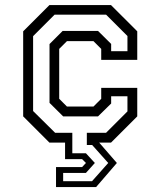

<svg xmlns="http://www.w3.org/2000/svg" viewBox="-20 -560 629 754"><path d="M200 174.5V96H302.5L317.5 80L302.5 65H235.5V0H174L71 -103V-437L174 -540H416L519 -437V-325H377.5V-368L347 -398.5H243L212.5 -368V-172L243 -141.5H347L377.5 -172V-215H519V-103L416 0H369.5L439 80L357.5 174.5ZM228 151.5H341.5L405 80L342 9.5H321V-38.5H396.5L480.5 -122.5V-182H416.5V-153.5L365 -103H228L174.5 -156V-387L226 -438.5H365L416.5 -387.5V-359H480.5V-418.5L396.5 -502.5H194.5L110 -418V-124L196.5 -38.5H264V42H317.5L352.5 80L317.5 119H228Z"/></svg>

Font: Tourney Expanded
Style: Regular
Weight: 400
Width: 7
Designer: Tyler Finck
Foundry: Etcetera Type Co
Version: Version 1.010; ttfautohint (v1.8.3)